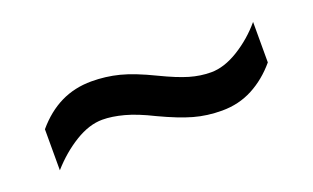

<svg xmlns="http://www.w3.org/2000/svg" viewBox="-33 -524 560 343"><g transform="rotate(-20 247.0 -352.5)"><path d="M234 -319Q204 -334 181.5 -340Q159 -346 141 -346Q116 -346 89 -329.5Q62 -313 39 -287V-365Q61 -391 87.5 -404Q114 -417 146 -417Q173 -417 198.5 -410.5Q224 -404 261 -386Q292 -371 312.5 -365Q333 -359 353 -359Q378 -359 405.5 -376Q433 -393 454 -418V-341Q433 -316 406.5 -302Q380 -288 348 -288Q320 -288 295 -295Q270 -302 234 -319Z"/></g></svg>

Font: Noto Sans Display SemiCondensed
Style: Regular
Weight: 400
Width: 4
Version: Version 2.003